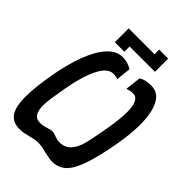

<svg xmlns="http://www.w3.org/2000/svg" viewBox="-264 -1024 1139 1139"><g transform="rotate(45 305.5 -454.0)"><path d="M158.5 -875H375.5V-914H451V-803H238.5V-759H158.5ZM12 -157Q12 -234.5 34.5 -361Q54 -471 85.8 -554Q117.5 -637 160.2 -683.5Q203 -730 254.5 -730Q276 -730 296.5 -724Q317 -718 333.5 -707L323.5 -615Q309 -621 285.5 -621Q236.5 -621 200.2 -546Q164 -471 144 -354Q133 -291.5 127.8 -256.2Q122.5 -221 122.5 -192Q122.5 -150.5 136.8 -128.5Q151 -106.5 184.5 -106.5Q199.5 -106.5 210.8 -109Q222 -111.5 237.5 -116.5Q257 -123.5 268.5 -123.5Q278.5 -123.5 286.8 -121.2Q295 -119 305 -115Q317 -110.5 325 -108.5Q333 -106.5 343 -106.5Q390 -106.5 416.2 -135Q442.5 -163.5 455 -208Q467.5 -252.5 482 -336L488 -370Q503.5 -459 503.5 -516Q503.5 -621 451 -621Q429.5 -621 402.5 -612L414 -711.5Q434.5 -723 452.5 -726.5Q470.5 -730 494.5 -730Q552.5 -730 581.8 -674Q611 -618 611 -518Q611 -443 594 -345Q570 -210 543.2 -134Q516.5 -58 481.5 -26.2Q446.5 5.5 396 5.5Q382 5.5 368.8 3Q355.5 0.5 330.5 -5Q309.5 -10.5 293 -13.5Q276.5 -16.5 260.5 -16.5Q243.5 -16.5 229 -13.8Q214.5 -11 195 -6Q172 0 156.8 2.8Q141.5 5.5 122.5 5.5Q66.5 5.5 39.2 -32.2Q12 -70 12 -157Z"/></g></svg>

Font: JuliaMono SemiBold
Style: Italic
Weight: 600
Italic angle: -9°
Monospace: yes
Designer: cormullion
Foundry: corm
Version: Version 0.056; ttfautohint (v1.8.4)